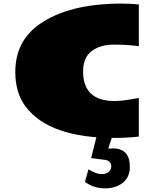

<svg xmlns="http://www.w3.org/2000/svg" viewBox="-20 -743 891 1065"><path d="M605.5 80.1Q700.2 80.1 700.2 182.1Q700.2 240.2 661.1 271Q622.1 301.8 561.8 301.8Q501.5 301.8 451.2 266.1L470.7 196.3Q514.2 222.7 542.5 222.7Q570.8 222.7 584 209.5Q597.2 196.3 597.2 180.7Q597.2 148.9 563 144L485.4 133.8L516.1 12.2H603.5L580.1 81.5Q593.3 80.1 605.5 80.1ZM64.9 -343.8Q64.9 -515.6 200.7 -609.9Q363.3 -723.1 655.8 -723.1Q706.5 -723.1 750 -718.3V-486.8Q686 -495.6 611.6 -495.6Q537.1 -495.6 489 -460Q440.9 -424.3 440.9 -346.7Q440.9 -182.6 616.2 -182.6Q660.6 -182.6 750 -199.7V14.6Q683.6 22 614.3 22Q255.4 22 123.5 -149.9Q64.9 -226.1 64.9 -343.8Z"/></svg>

Font: Seymour One
Style: Book
Weight: 400
Designer: vernon adams
Foundry: vernon adams
Version: Version 1.000; ttfautohint (v0.93) -l 8 -r 50 -G 200 -x 0 -w